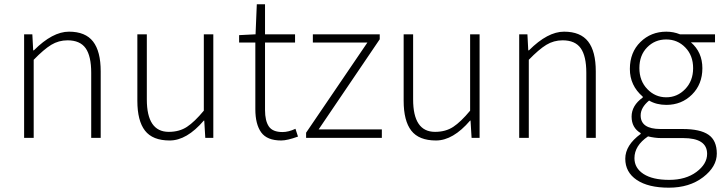

<svg xmlns="http://www.w3.org/2000/svg" viewBox="-20 -639 3353 890"><path d="M91.8 0V-480H129.9L133.8 -405.8H137.2Q223.6 -492.2 299.8 -492.2Q376 -492.2 411.4 -446.5Q446.8 -400.9 446.8 -308.1V0H402.8V-301.8Q402.8 -378.9 377 -415.5Q351.1 -452.1 293 -452.1Q252 -452.1 217.5 -431.2Q183.1 -410.2 136.2 -361.8V0Z M660.6 -178.2Q660.6 -27.8 762.2 -27.8Q811.5 -27.8 846.7 -51Q881.8 -74.2 924.8 -126V-480H968.8V0H931.6L926.8 -80.1H924.8Q845.7 12.2 766.6 12.2Q687.5 12.2 652.1 -33.4Q616.7 -79.1 616.7 -171.9V-480H660.6Z M1283.7 12.2Q1217.8 12.2 1190.7 -25.4Q1163.6 -63 1163.6 -132.8V-441.9H1088.4V-476.1L1164.6 -480L1170.4 -619.1H1208.5V-480H1347.7V-441.9H1208.5V-128.9Q1208.5 -79.1 1226.1 -53Q1243.7 -26.9 1289.6 -26.9Q1317.4 -26.9 1349.6 -42L1361.3 -5.9Q1311.5 12.2 1283.7 12.2Z M1398.9 0V-23.9L1683.1 -441.9H1430.2V-480H1740.2V-457L1457 -39.1H1750V0Z M1895 -178.2Q1895 -27.8 1996.6 -27.8Q2045.9 -27.8 2081.1 -51Q2116.2 -74.2 2159.2 -126V-480H2203.1V0H2166L2161.1 -80.1H2159.2Q2080.1 12.2 2001 12.2Q1921.9 12.2 1886.5 -33.4Q1851.1 -79.1 1851.1 -171.9V-480H1895Z M2386.7 0V-480H2424.8L2428.7 -405.8H2432.1Q2518.6 -492.2 2594.7 -492.2Q2670.9 -492.2 2706.3 -446.5Q2741.7 -400.9 2741.7 -308.1V0H2697.8V-301.8Q2697.8 -378.9 2671.9 -415.5Q2646 -452.1 2587.9 -452.1Q2546.9 -452.1 2512.5 -431.2Q2478 -410.2 2431.2 -361.8V0Z M3257.8 74.2Q3257.8 1 3146.5 1H3043.5Q3016.6 1 2983.9 -6.8Q2920.9 36.1 2920.9 94.2Q2920.9 140.1 2963.1 167.5Q3005.4 194.8 3082 194.8Q3158.7 194.8 3208.3 158Q3257.8 121.1 3257.8 74.2ZM2980.5 -226.1Q3017.1 -188 3068.4 -188Q3119.6 -188 3156.2 -226.1Q3192.9 -264.2 3192.9 -323Q3192.9 -381.8 3156.7 -418.9Q3120.6 -456.1 3068.1 -456.1Q3015.6 -456.1 2979.7 -419.4Q2943.8 -382.8 2943.8 -323.5Q2943.8 -264.2 2980.5 -226.1ZM2949.7 -18.1V-22Q2907.7 -46.9 2907.7 -98.4Q2907.7 -149.9 2959.5 -187V-190.9Q2899.4 -242.7 2899.7 -319.6Q2899.9 -396.5 2948.7 -444.3Q2997.6 -492.2 3068.8 -492.2Q3102.1 -492.2 3131.8 -480H3294.4V-442.9H3182.6Q3235.8 -397 3235.8 -322.8Q3235.8 -248.5 3187.7 -200.7Q3139.6 -152.8 3068.8 -152.8Q3022.9 -152.8 2988.8 -172.9Q2949.7 -140.6 2949.7 -104Q2949.7 -41 3041.5 -41H3144.5Q3225.6 -41 3264.2 -14.4Q3302.7 12.2 3302.7 73Q3302.7 133.8 3239.3 182.4Q3175.8 231 3080.3 231Q2984.9 231 2931.6 195.1Q2878.4 159.2 2878.4 96.7Q2878.4 34.2 2949.7 -18.1Z"/></svg>

Font: SourceSansPro-Light
Style: Regular
Weight: 300
Designer: Paul D. Hunt
Foundry: Adobe Systems Incorporated
Version: Version 2.020;PS 2.0;hotconv 1.0.86;makeotf.lib2.5.63406